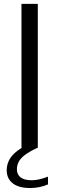

<svg xmlns="http://www.w3.org/2000/svg" viewBox="-20 -760 306 988"><path d="M90.5 0V-740H174.5V0ZM135.5 207.5Q76 207.5 45.2 183Q14.5 158.5 14.5 116Q14.5 88.5 27.2 63.5Q40 38.5 69.8 15.8Q99.5 -7 151 -28L174.5 0Q132.5 19 109 36.8Q85.5 54.5 76.2 72.8Q67 91 67 110.5Q67 138 86 152.8Q105 167.5 143 167.5Q162 167.5 181.8 163Q201.5 158.5 227 149V189Q205.5 198 182.8 202.8Q160 207.5 135.5 207.5Z"/></svg>

Font: Encode Sans SemiExpanded
Style: Regular
Weight: 400
Width: 6
Designer: Multiple Designers
Foundry: Impallari Type
Version: Version 3.002